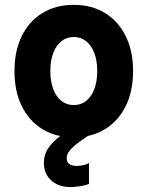

<svg xmlns="http://www.w3.org/2000/svg" viewBox="-20 -553 602 784"><path d="M281.2 7.8Q208 7.8 153.3 -25.6Q98.6 -59.1 68.8 -119.9Q39.1 -180.7 39.1 -262.7Q39.1 -344.7 68.8 -405.5Q98.6 -466.3 153.3 -499.8Q208 -533.2 281.2 -533.2Q354.5 -533.2 408.9 -499.8Q463.4 -466.3 493.4 -405.5Q523.4 -344.7 523.4 -262.7Q523.4 -180.7 493.4 -119.9Q463.4 -59.1 408.9 -25.6Q354.5 7.8 281.2 7.8ZM281.2 -124Q310.5 -124 332 -141.1Q353.5 -158.2 365.2 -189.5Q377 -220.7 377 -262.7Q377 -305.2 365.2 -336.2Q353.5 -367.2 332 -384.5Q310.5 -401.9 281.2 -401.9Q252 -401.9 230.5 -384.5Q209 -367.2 197.3 -336.2Q185.5 -305.2 185.5 -262.7Q185.5 -220.7 197.3 -189.5Q209 -158.2 230.5 -141.1Q252 -124 281.2 -124ZM267.1 210.9Q219.2 210.9 189.2 183.8Q159.2 156.7 159.2 111.8Q159.2 71.3 186.8 39.1Q214.4 6.8 263.7 -24.4L341.8 0Q317.9 16.1 297.6 31.2Q277.3 46.4 264.9 61.8Q252.4 77.1 252.4 93.8Q252.4 108.4 262.7 116.5Q272.9 124.5 293.9 124.5Q306.6 124.5 321.3 121.1Q335.9 117.7 343.3 112.8V197.8Q329.6 204.1 306.2 207.5Q282.7 210.9 267.1 210.9Z"/></svg>

Font: Reddit Mono ExtraBold
Style: Regular
Weight: 800
Monospace: yes
Designer: Stephen Hutchings
Foundry: Reddit
Version: Version 1.014